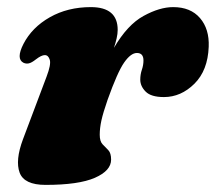

<svg xmlns="http://www.w3.org/2000/svg" viewBox="-20 -505 607 540"><path d="M46 -328.5Q24.5 -339.5 46 -381.5Q70 -428 120.2 -456.5Q170.5 -485 235.5 -485Q311 -485 311 -421Q311 -410 308 -397Q305 -384 300.5 -370.5Q338.5 -435.5 383.8 -460.2Q429 -485 467 -485Q516 -485 542.5 -454.2Q569 -423.5 567 -373.5Q564.5 -307 526.8 -269.5Q489 -232 441 -232Q405 -232 389.8 -247.2Q374.5 -262.5 374.5 -281Q374.5 -295.5 379 -308.8Q383.5 -322 383.5 -335Q383.5 -356 365 -356Q348 -356 329.2 -329.2Q310.5 -302.5 282.5 -224Q270 -188 265.2 -166.2Q260.5 -144.5 260.5 -126Q260.5 -107.5 268.5 -99.2Q276.5 -91 284.5 -82.8Q292.5 -74.5 292.5 -56Q292.5 -25 247 -5Q201.5 15 108 15Q48 15 35.2 -19.5Q22.5 -54 44.5 -113L111 -289.5Q124 -323.5 120 -336.8Q116 -350 106 -350Q96.5 -350 81 -338Q69 -328.5 61.2 -326.8Q53.5 -325 46 -328.5Z"/></svg>

Font: Fraunces 9pt S000 Black
Style: Italic
Weight: 900
Italic angle: -16°
Version: Version 1.000; ttfautohint (v1.8.3)